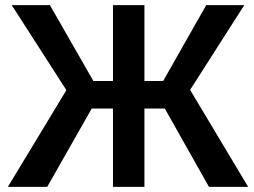

<svg xmlns="http://www.w3.org/2000/svg" viewBox="-20 -731 994 751"><path d="M624.5 -306.6H544.9V0H421.9V-306.6H338.9L164.6 0H10.7L239.7 -378.4L25.9 -710.9H175.3L345.2 -414.1H421.9V-710.9H544.9V-414.1H618.2L786.6 -710.9H935.5L723.6 -379.4L950.7 0H797.4Z"/></svg>

Font: Roboto-o Medium
Style: Regular
Weight: 500
Designer: Google
Version: Version 2.134; 2016; ttfautohint (v1.6)